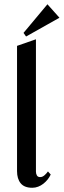

<svg xmlns="http://www.w3.org/2000/svg" viewBox="-20 -887 303 913"><path d="M221.2 -57.1Q215.3 -44.4 206.3 -33.2Q197.3 -22 186 -13.2Q174.8 -4.4 161.4 0.7Q147.9 5.9 133.8 5.9Q95.7 5.9 78.4 -15.4Q61 -36.6 61 -73.2V-668.9L150.9 -700.2V-70.8Q150.9 -61 155.3 -53Q159.7 -44.9 170.9 -44.9Q182.1 -44.9 192.1 -54Q202.1 -63 208 -71.8ZM104 -713.4 91.8 -730.5 205.6 -866.7 262.7 -802.7Z"/></svg>

Font: Redressed
Style: Regular
Weight: 400
Designer: Astigmatic (AOETI)
Foundry: Astigmatic (AOETI)
Version: Version 1.000